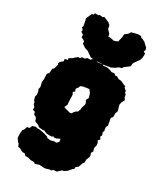

<svg xmlns="http://www.w3.org/2000/svg" viewBox="-250 -892 1025 1211"><g transform="rotate(30 262.0 -286.5)"><path d="M213 223H187L170 217H146L135 205H117L93 192L78 189L71 171L62 164L47 142L46 110L48 87L57 75L64 54L81 51L89 32L102 28L110 25L127 28H142L175 34L192 39L206 44L208 49L232 53L259 46L274 47L288 32L284 12L262 23L248 26L237 22L227 29L192 28L173 20L169 18L153 20L129 17L120 8L100 0L90 -5L85 -22L78 -30L63 -37L59 -54L41 -60L42 -77L28 -93V-102L17 -117L12 -139L16 -154L13 -176L7 -190L11 -207L3 -240L6 -261L5 -277L4 -299L16 -313L18 -343L28 -353L37 -386L33 -393L38 -405L57 -421L55 -437L76 -442L74 -454L97 -467L106 -476L122 -489L135 -490L145 -501L163 -502L178 -514H199L209 -526H229L247 -522L285 -528L286 -521L314 -525L338 -519L352 -513L372 -515L385 -505L397 -507L412 -497L434 -495L459 -483L472 -479V-470L492 -452L489 -445L501 -434L503 -418L514 -401L502 -378L498 -360L506 -333L510 -319L502 -296L504 -287L503 -272L493 -260L499 -225L502 -209L495 -196L496 -178L499 -171L494 -155L501 -137L494 -125L504 -109L492 -97L500 -83L502 -64L497 -45L503 -20L494 -6L500 7V21L491 43L490 69L482 77L471 108L455 120V133L446 139L424 165L404 178L394 179L382 189L366 204L342 205L335 214L318 215L298 222L284 223L253 221L222 230ZM254 -159 265 -162 272 -175 282 -185 294 -192 298 -203 301 -209V-221L307 -241L310 -250V-262L300 -280L304 -287L306 -292L310 -299L306 -312L304 -320L300 -331L292 -341L285 -350L274 -349L266 -348L255 -346L245 -345L240 -343L233 -340L225 -337L222 -326L216 -318L209 -309L215 -291L208 -287L203 -283L211 -267L212 -252V-237L213 -226V-215L214 -206L215 -195L210 -185L205 -173L216 -169L223 -167L234 -164ZM221 -520 209 -526 192 -528 155 -554 134 -560 106 -578V-593L97 -600L79 -609V-626L60 -639L63 -651L49 -664L54 -676L47 -712L43 -727L49 -739L61 -767L74 -771L77 -782H103L107 -788L130 -785L139 -792L178 -775L193 -762L198 -737L220 -714L223 -697H240L266 -691L292 -701L301 -738L302 -759L324 -776L334 -792L377 -803H401L406 -794L417 -792L438 -781L446 -772L464 -756L469 -740L463 -727L478 -719L476 -686L470 -669L444 -633L440 -622L439 -605L432 -600L402 -577L397 -567L378 -562L359 -548L333 -535L321 -534L296 -529L236 -525Z"/></g></svg>

Font: Winky Rough Black
Style: Regular
Weight: 900
Designer: Simon Atzbach
Foundry: typofactur
Version: Version 1.206; ttfautohint (v1.8.4.7-5d5b)